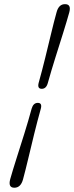

<svg xmlns="http://www.w3.org/2000/svg" viewBox="-20 -768 355 922"><path d="M209.5 -369Q202 -341.5 180.5 -341.5Q158.5 -341.5 165.5 -369.5Q182 -428.5 197.2 -490.5Q212.5 -552.5 226 -609Q239.5 -665.5 251.5 -708.5Q262 -748.5 292.5 -748Q323.5 -748 312.5 -708Q300.5 -665 282.8 -608.5Q265 -552 245.5 -490Q226 -428 209.5 -369ZM132 -246.5Q140 -274 161.5 -274Q183.5 -274 176 -246Q159.5 -187 144.2 -124.8Q129 -62.5 115.5 -5.8Q102 51 90.5 93.5Q79.5 133.5 49 133.5Q18 133.5 29 92.5Q41 50 59 -6.5Q77 -63 96.5 -125.2Q116 -187.5 132 -246.5Z"/></svg>

Font: Fraunces 72pt Soft
Style: Italic
Weight: 400
Italic angle: -16°
Version: Version 1.000;[b76b70a41]